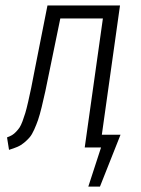

<svg xmlns="http://www.w3.org/2000/svg" viewBox="-20 -543 520 707"><path d="M355 -46.9H423.8L348.1 144H305.2L352.1 0H292L358.9 -475.1H202.1L162.1 -280.8Q152.8 -234.9 147 -207.3Q141.1 -179.7 133.5 -148.9Q126 -118.2 120.1 -101.3Q114.3 -84.5 106 -65.9Q97.7 -47.4 89.4 -37.6Q81.1 -27.8 69.1 -17.8Q57.1 -7.8 43.9 -2.2Q30.8 3.4 13.2 8.8L5.9 -37.1Q16.6 -41 24.2 -45.4Q31.7 -49.8 39.3 -57.9Q46.9 -65.9 52 -73.5Q57.1 -81.1 63 -96.7Q68.8 -112.3 73.2 -127Q77.6 -141.6 83.7 -168.2Q89.8 -194.8 95 -220Q100.1 -245.1 107.9 -286.1L154.8 -522.9H421.9Z"/></svg>

Font: Fira Sans Compressed Light
Style: Italic
Weight: 300
Width: 3
Italic angle: -8°
Designer: Carrois Corporate & Edenspiekermann AG
Foundry: Carrois Corporate GbR & Edenspiekermann AG
Version: Version 4.203;PS 004.203;hotconv 1.0.88;makeotf.lib2.5.64775